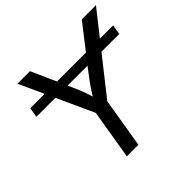

<svg xmlns="http://www.w3.org/2000/svg" viewBox="-179 -907 1085 1085"><g transform="rotate(-45 363.5 -364.0)"><path d="M714.4 -578.1 704.6 -519.5H42.5L52.2 -578.1ZM246.1 0 295.4 -297.9 99.1 -727.5H199.2L304.2 -492.7Q321.8 -453.6 335 -417.7Q348.1 -381.8 359.4 -329.6H322.3Q351.6 -382.8 376.5 -418.9Q401.4 -455.1 430.7 -492.7L613.3 -727.5H726.6L387.7 -297.9L338.4 0Z"/></g></svg>

Font: Inter 16pt
Style: Italic
Weight: 400
Italic angle: -9.3988°
Version: Version 4.001;git-66647c0bb